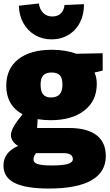

<svg xmlns="http://www.w3.org/2000/svg" viewBox="-24 -842 633 1107"><path d="M374 -104Q478 -104 532 -63Q586 -22 586 58Q586 150 503.5 197.5Q421 245 257 245Q124 245 60 212.5Q-4 180 -4 113Q-4 74 17 46Q38 18 81 -1Q61 -12 50 -28Q39 -44 39 -64Q39 -83 54 -110.5Q69 -138 106 -183Q60 -208 36 -249.5Q12 -291 12 -347Q12 -446 81.5 -500.5Q151 -555 275 -555Q355 -555 415 -532L568 -535V-435L521 -424Q534 -395 534 -358Q534 -261 462.5 -205Q391 -149 268 -149Q230 -149 193 -155L190 -104ZM210 -354Q210 -316 224.5 -298Q239 -280 270 -280Q303 -280 319.5 -298Q336 -316 336 -354Q336 -392 321 -408Q306 -424 273 -424Q241 -424 225.5 -407.5Q210 -391 210 -354ZM396 76Q396 41 343 41H184Q169 58 169 79Q169 96 193.5 104Q218 112 273 112Q339 112 367.5 103Q396 94 396 76ZM85 -809 200 -822Q205 -787 225.5 -767Q246 -747 278 -747Q308 -747 326.5 -764.5Q345 -782 348 -813L460 -818Q461 -760 437.5 -713.5Q414 -667 371 -641Q328 -615 273 -615Q220 -615 177.5 -640Q135 -665 110.5 -709Q86 -753 85 -809Z"/></svg>

Font: Bitter Pro Black
Style: Regular
Weight: 900
Designer: Sol Matas, and Bitter project Authors
Foundry: Sol Matas
Version: Version 1.010